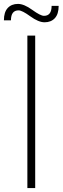

<svg xmlns="http://www.w3.org/2000/svg" viewBox="-55 -962 320 982"><path d="M125 -780V0H85V-780ZM209 -932H245Q245 -890 225.5 -869Q206 -848 173 -848Q142 -848 100 -878.5Q58 -909 40 -909Q1 -909 1 -858H-35Q-35 -900 -15.5 -921Q4 -942 37 -942Q68 -942 110 -911.5Q152 -881 170 -881Q209 -881 209 -932Z"/></svg>

Font: Cooper Hewitt
Style: Light
Weight: 703
Designer: Village Type and Design LLC
Foundry: Cooper Hewitt Smithsonian Design Museum
Version: 1.000